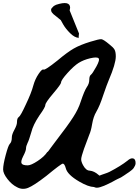

<svg xmlns="http://www.w3.org/2000/svg" viewBox="-68 -1212 890 1232"><path d="M439 -968Q438 -965 437 -969Q437 -969 437.5 -969ZM322 -1083 275 -1121Q263 -1132 260.5 -1142Q258 -1152 263 -1158.5Q268 -1165 274 -1170.5Q280 -1176 286 -1178L291 -1181Q382 -1211 382 -1162Q382 -1162 379 -1145L439 -997Q436 -975 437 -969Q410 -971 381.5 -999.5Q353 -1028 337 -1056ZM750 -181Q770 -199 786 -195.5Q802 -192 802 -165Q802 -157 798 -148.5Q794 -140 789.5 -133.5Q785 -127 775.5 -119.5Q766 -112 760.5 -108Q755 -104 744 -97Q733 -90 731 -88Q709 -72 684 -62Q681 -61 671.5 -55.5Q662 -50 651.5 -44.5Q641 -39 626.5 -32Q612 -25 600 -20Q588 -15 574.5 -11Q561 -7 552 -7.5Q543 -8 535 -12Q499 -13 442 -46Q364 -91 354 -133Q346 -162 335 -162Q325 -162 229 -83Q149 -21 112 -6.5Q75 8 41 -11Q8 -27 -20 -63Q-48 -99 -48 -125Q-48 -155 -31.5 -217Q-15 -279 -5 -289Q8 -301 8 -332Q8 -349 24.5 -379.5Q41 -410 41 -428Q41 -454 52.5 -461Q64 -468 98 -542Q133 -615 146 -664Q157 -704 179.5 -737.5Q202 -771 211.5 -765.5Q221 -760 301 -824Q364 -877 405 -900.5Q446 -924 511 -944Q569 -962 582.5 -960.5Q596 -959 633 -928Q659 -908 667 -893.5Q675 -879 675 -850Q675 -803 630 -698Q619 -673 595 -603Q572 -532 550 -495Q531 -463 523 -415Q516 -372 505 -348Q502 -342 471 -257Q454 -208 453 -192Q452 -176 465 -152Q484 -117 508 -117Q537 -114 564 -90Q565 -89 570 -85Q577 -88 587 -91.5Q597 -95 604.5 -97.5Q612 -100 620 -103Q628 -106 634 -109Q707 -147 750 -181ZM402 -461Q435 -512 450 -560Q473 -629 489 -653Q505 -675 505 -701Q505 -725 516 -733Q524 -738 549.5 -783.5Q575 -829 564 -838.5Q553 -848 510.5 -838Q468 -828 436 -808Q406 -789 365 -743.5Q324 -698 324 -683Q324 -672 273.5 -612.5Q223 -553 223 -538.5Q223 -524 184 -470Q144 -410 133 -364Q117 -309 109 -295Q99 -274 99 -260Q99 -244 80 -208Q64 -176 70.5 -163.5Q77 -151 110 -151Q131 -151 173.5 -179Q216 -207 235 -236Q239 -237 245 -246Q254 -258 261 -268Q271 -281 279 -292Q370 -410 402 -461Z"/></svg>

Font: Beth Ellen
Style: Regular
Weight: 400
Designer: Alyson Diaz
Version: Version 2.000